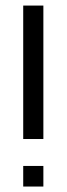

<svg xmlns="http://www.w3.org/2000/svg" viewBox="-20 -683 244 703"><path d="M138.8 0V-75.4H65V0ZM138.8 -174V-662.6H65V-174Z"/></svg>

Font: Diatome Awesome Regular
Style: Regular
Weight: 400
Designer: 15.100.17
Foundry: 15.100.17
Version: Version 1.008;Fontself Maker 3.5.8